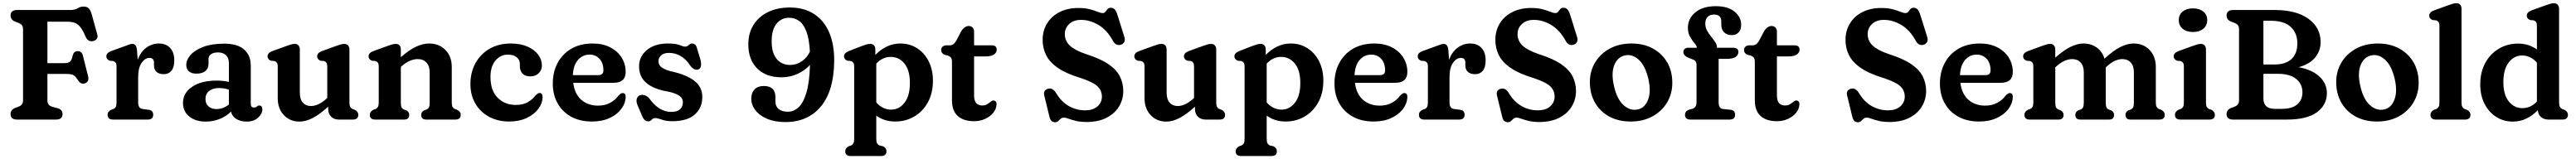

<svg xmlns="http://www.w3.org/2000/svg" viewBox="-20 -764 16435 1016"><path d="M428 -700Q457 -700 474.8 -711Q492.5 -722 513 -722Q535.5 -722 546.8 -710Q558 -698 565.5 -671.5L601 -542.5Q605.5 -526.5 596.8 -515.2Q588 -504 572 -501Q559 -499 547 -504.5Q535 -510 526.5 -529Q508 -572.5 490.8 -593Q473.5 -613.5 453 -619.5Q432.5 -625.5 404 -625.5H282.5V-360.5H387Q418 -360.5 428.2 -371.5Q438.5 -382.5 443.5 -408.5Q450.5 -436.5 474 -437.5Q502 -438 509 -408L542 -277.5Q551 -241 521 -231Q496.5 -223 478.5 -250Q464 -274 450.2 -282.8Q436.5 -291.5 403 -291.5H282.5V-124.5Q282.5 -105 291.2 -95Q300 -85 316 -81L351.5 -71.5Q379 -61.5 379 -35.5Q379 0 337.5 0H89Q47.5 0 47.5 -35.5Q47.5 -61.5 75 -73.5L95 -81Q109.5 -86 118.2 -95.2Q127 -104.5 127 -124V-576Q127 -595.5 118.2 -604.8Q109.5 -614 95 -619L75 -626.5Q47.5 -638.5 47.5 -664.5Q47.5 -700 89 -700Z M854 -445 858.5 -382Q878 -433.5 914 -459.8Q950 -486 993.5 -486Q1039 -486 1065.5 -457.8Q1092 -429.5 1092 -378Q1092 -333.5 1073.8 -311.8Q1055.5 -290 1025 -290Q994.5 -290 978.5 -305Q962.5 -320 962.5 -346V-364Q962.5 -394 933.5 -394Q906 -394 883.8 -362.8Q861.5 -331.5 861.5 -270V-109.5Q861.5 -71.5 890 -67.5L929 -62.5Q957.5 -59 957.5 -30.5Q957.5 0 922.5 0H701.5Q666.5 0 666.5 -30.5Q666.5 -42 672.2 -49.2Q678 -56.5 689 -62.5L703.5 -67.5Q713 -71.5 718.2 -80.5Q723.5 -89.5 723.5 -109.5V-338Q723.5 -356 718 -363.2Q712.5 -370.5 703 -374L680 -376Q658.5 -384.5 658.5 -404Q658.5 -426 689 -437.5L774.5 -468.5Q791 -474.5 803.2 -479Q815.5 -483.5 824 -483.5Q836.5 -483.5 844 -474.8Q851.5 -466 854 -445Z M1147.5 -106Q1147.5 -170 1205.8 -209.5Q1264 -249 1362 -249Q1405 -249 1440.5 -240.5V-361Q1440.5 -393.5 1422 -411.2Q1403.5 -429 1371 -429Q1342.5 -429 1326.5 -417.5Q1310.5 -406 1310.5 -389V-356Q1310.5 -326 1290.2 -309.8Q1270 -293.5 1233 -293.5Q1201 -293.5 1184.8 -308.5Q1168.5 -323.5 1168.5 -349Q1168.5 -382 1196.2 -413.2Q1224 -444.5 1277.8 -464.8Q1331.5 -485 1410.5 -485Q1496 -485 1538 -447.2Q1580 -409.5 1580 -346V-99.5Q1580 -77 1601 -77Q1607.5 -77 1611.8 -79Q1616 -81 1619.5 -83.5Q1622.5 -86 1625.5 -88Q1628.5 -90 1633 -90Q1654 -90 1654 -65.5Q1654 -37.5 1626.8 -12.2Q1599.5 13 1554 13Q1515 13 1487.5 -4Q1460 -21 1454 -51Q1424 -20.5 1381.5 -3.8Q1339 13 1293.5 13Q1228 13 1187.8 -19.5Q1147.5 -52 1147.5 -106ZM1291 -132.5Q1291 -100.5 1310.8 -83.8Q1330.5 -67 1360.5 -67Q1405 -67 1440.5 -96.5V-191Q1426 -196 1410.5 -198.8Q1395 -201.5 1377.5 -201.5Q1338 -201.5 1314.5 -183Q1291 -164.5 1291 -132.5Z M1752 -137V-338Q1752 -356 1746.5 -363.2Q1741 -370.5 1731.5 -374L1708.5 -376Q1687 -385 1687 -404Q1687 -426 1717.5 -437.5L1803 -468.5Q1821.5 -475 1834.8 -479.2Q1848 -483.5 1861 -483.5Q1876 -483.5 1884.5 -473.8Q1893 -464 1893 -448.5V-172Q1893 -130 1912.2 -108.2Q1931.5 -86.5 1964 -86.5Q1986 -86.5 2010.2 -97.2Q2034.5 -108 2061.5 -132L2068 -138.5V-338Q2068 -356 2062.8 -363.2Q2057.5 -370.5 2048 -374L2025 -376Q2003.5 -385 2003.5 -404Q2003.5 -426 2034 -437.5L2119.5 -468.5Q2137.5 -475 2150.8 -479.2Q2164 -483.5 2177 -483.5Q2192 -483.5 2200.8 -473.8Q2209.5 -464 2209.5 -448.5V-109.5Q2209.5 -89.5 2214.8 -80.8Q2220 -72 2229.5 -67.5L2243.5 -62.5Q2266 -51 2266 -30.5Q2266 0 2231 0H2141.5Q2112 0 2093 -18.2Q2074 -36.5 2074 -68V-82.5Q2019.5 -33 1975.2 -10Q1931 13 1891.5 13Q1830 13 1791 -28.5Q1752 -70 1752 -137Z M2537.5 -448.5V-398.5Q2590.5 -445 2634.5 -465.5Q2678.5 -486 2717.5 -486Q2781.5 -486 2822 -444.5Q2862.5 -403 2862.5 -336V-109.5Q2862.5 -89 2867.8 -80.2Q2873 -71.5 2882.5 -67.5L2896.5 -62.5Q2907.5 -56.5 2913.5 -49.2Q2919.5 -42 2919.5 -30.5Q2919.5 0 2884.5 0H2699.5Q2667.5 0 2667.5 -30.5Q2667.5 -49 2686.5 -59L2702 -64.5Q2712 -69 2716.8 -78.2Q2721.5 -87.5 2721.5 -109.5V-301Q2721.5 -342.5 2700.8 -364.5Q2680 -386.5 2645 -386.5Q2622 -386.5 2595.8 -375.8Q2569.5 -365 2541.5 -340L2537.5 -337V-109.5Q2537.5 -87.5 2542.2 -78.2Q2547 -69 2557 -64.5L2572 -59Q2591 -49 2591 -30.5Q2591 0 2559 0H2374.5Q2339.5 0 2339.5 -30.5Q2339.5 -50.5 2362 -62.5L2376.5 -67.5Q2386 -72 2391.2 -80.8Q2396.5 -89.5 2396.5 -109.5V-338Q2396.5 -356 2391 -363.2Q2385.5 -370.5 2376 -374L2353 -376Q2331.5 -385 2331.5 -404Q2331.5 -426 2362 -437.5L2447.5 -468.5Q2466 -475 2479.2 -479.2Q2492.5 -483.5 2505.5 -483.5Q2520.5 -483.5 2529 -473.8Q2537.5 -464 2537.5 -448.5Z M3437.5 -345Q3437.5 -316 3417.2 -296Q3397 -276 3363.5 -276Q3331 -276 3314 -293.8Q3297 -311.5 3297 -340.5V-355.5Q3297 -382 3276.2 -398.5Q3255.5 -415 3220 -415Q3173 -415 3141.2 -377Q3109.5 -339 3109.5 -272.5Q3109.5 -185 3155.5 -139.2Q3201.5 -93.5 3270.5 -93.5Q3316.5 -93.5 3346.5 -110.5Q3376.5 -127.5 3396 -153.5Q3405.5 -162 3411 -166Q3416.5 -170 3423 -170Q3442 -169 3442 -143.5Q3441 -103 3413.8 -67.2Q3386.5 -31.5 3339 -9.5Q3291.5 12.5 3229 12.5Q3156.5 12.5 3100.5 -17.8Q3044.5 -48 3013 -101.8Q2981.5 -155.5 2981.5 -227Q2981.5 -301 3013.2 -359.5Q3045 -418 3103 -452Q3161 -486 3239 -486Q3300.5 -486 3345 -466.5Q3389.5 -447 3413.5 -415Q3437.5 -383 3437.5 -345Z M3972 -304Q3972 -235 3895.5 -235H3637.5Q3646.5 -163 3689.2 -126Q3732 -89 3796 -89Q3840.5 -89 3873.8 -107.5Q3907 -126 3926 -153Q3943 -170.5 3953.5 -169.5Q3972 -168.5 3972 -145Q3971 -104 3944.2 -68Q3917.5 -32 3869.5 -9.8Q3821.5 12.5 3757 12.5Q3680.5 12.5 3624.5 -18.2Q3568.5 -49 3537.8 -103.8Q3507 -158.5 3507 -230Q3507 -303.5 3537.5 -361.2Q3568 -419 3625 -452.5Q3682 -486 3762 -486Q3825 -486 3872.2 -462Q3919.5 -438 3945.8 -396.8Q3972 -355.5 3972 -304ZM3742 -415Q3697.5 -415 3667.8 -381Q3638 -347 3635 -284H3797.5Q3830 -284 3830 -314Q3830 -361.5 3805 -388.2Q3780 -415 3742 -415Z M4248 -426Q4216 -426 4198.8 -410.8Q4181.5 -395.5 4181.5 -373Q4181.5 -347 4203.2 -332.2Q4225 -317.5 4259 -309Q4358.5 -287.5 4409.8 -248Q4461 -208.5 4461 -143.5Q4461 -75.5 4413.2 -32.5Q4365.5 10.5 4268.5 10.5Q4229.5 10.5 4202.8 0.5Q4176 -9.5 4160.5 -9.5Q4146 -9.5 4137.8 1Q4129.5 11.5 4115.5 11.5Q4091 11.5 4077.5 -22L4048 -91Q4037.5 -116.5 4043.2 -133.5Q4049 -150.5 4064 -156Q4078.5 -160.5 4095.2 -154.5Q4112 -148.5 4124 -133.5Q4151 -95 4186 -72Q4221 -49 4263.5 -49Q4301.5 -49 4319.2 -66.2Q4337 -83.5 4337 -110Q4337 -138 4311.8 -153.8Q4286.5 -169.5 4243.5 -178.5Q4153 -193.5 4105.2 -233Q4057.5 -272.5 4057.5 -340Q4057.5 -404 4108.2 -445Q4159 -486 4241.5 -486Q4291 -486 4316 -476Q4341 -466 4350.5 -466Q4364.5 -466 4374.2 -476Q4384 -486 4396.5 -486Q4406 -486 4414.5 -479.2Q4423 -472.5 4427 -456L4449.5 -381.5Q4455 -361 4452.2 -342.5Q4449.5 -324 4432.5 -319.5Q4406.5 -312.5 4380.5 -349.5Q4357 -386 4323 -406Q4289 -426 4248 -426Z M4990.5 16Q4923.5 16 4874.8 -4.8Q4826 -25.5 4799.8 -59.5Q4773.5 -93.5 4773.5 -132.5Q4773.5 -171.5 4794.8 -193Q4816 -214.5 4852.5 -214.5Q4927.5 -214.5 4927.5 -144V-115.5Q4927.5 -84 4948.5 -67Q4969.5 -50 5007.5 -50Q5045 -50 5075.8 -79Q5106.5 -108 5125.8 -173.8Q5145 -239.5 5148 -349.5Q5117 -314.5 5069 -292.2Q5021 -270 4965.5 -270Q4868 -270 4811.2 -326.5Q4754.5 -383 4754.5 -481Q4754.5 -552 4787.5 -604.8Q4820.5 -657.5 4880 -686.8Q4939.5 -716 5019.5 -716Q5110.5 -716 5174.2 -674.5Q5238 -633 5270.8 -556Q5303.5 -479 5302.5 -372.5Q5300.5 -184 5217.8 -84Q5135 16 4990.5 16ZM4903.5 -500.5Q4903.5 -426 4935.5 -387.5Q4967.5 -349 5021 -349Q5062.5 -349 5097 -373.2Q5131.5 -397.5 5147.5 -434.5Q5143 -517 5124.5 -564.2Q5106 -611.5 5077.8 -631Q5049.5 -650.5 5015 -650.5Q4965 -650.5 4934.2 -612Q4903.5 -573.5 4903.5 -500.5Z M5565 -448.5V-413Q5599 -448 5639 -467Q5679 -486 5724.5 -486Q5785 -486 5832 -455.5Q5879 -425 5905.8 -371.5Q5932.5 -318 5932.5 -248.5Q5932.5 -169.5 5900.5 -110.8Q5868.5 -52 5813.8 -19.8Q5759 12.5 5691 12.5Q5623 12.5 5571 -25V123.5Q5571 143.5 5576.5 152.5Q5582 161.5 5591 165.5L5613.5 170.5Q5636 181.5 5636 202.5Q5636 233 5601 233H5408Q5373 233 5373 202.5Q5373 182.5 5395.5 170.5L5410 165.5Q5419.5 161 5424.8 152.2Q5430 143.5 5430 123.5V-338Q5430 -356 5424.5 -363.2Q5419 -370.5 5409.5 -374L5386.5 -376Q5365 -385 5365 -404Q5365 -425 5395.5 -437.5L5475 -468.5Q5493 -475.5 5506.5 -479.5Q5520 -483.5 5533 -483.5Q5548 -483.5 5556.5 -473.8Q5565 -464 5565 -448.5ZM5663.5 -400.5Q5611 -400.5 5571 -357.5V-109.5Q5591.5 -86 5615.5 -74.8Q5639.5 -63.5 5666 -63.5Q5717 -63.5 5751.2 -107.8Q5785.5 -152 5785.5 -233.5Q5785.5 -315 5750.8 -357.8Q5716 -400.5 5663.5 -400.5Z M6025.5 -410 6007.5 -413.5Q5985 -423.5 5985 -444.5Q5985 -457.5 5994.2 -466Q6003.5 -474.5 6018.5 -474.5H6041Q6065 -474.5 6082 -505L6113 -564.5Q6121.5 -579 6134.8 -588.5Q6148 -598 6160 -598Q6175.5 -598 6185.2 -588.5Q6195 -579 6195 -561.5V-474.5H6306Q6339.5 -474.5 6339.5 -447Q6339.5 -428.5 6322.5 -416Q6305.5 -403.5 6268 -403.5H6195V-154Q6195 -90 6247 -90Q6266 -90 6279 -98.2Q6292 -106.5 6301.5 -114.5Q6311 -122.5 6320.5 -122Q6328.5 -121.5 6334 -114.2Q6339.5 -107 6338 -95Q6337 -67.5 6317.5 -43.5Q6298 -19.5 6266 -4.5Q6234 10.5 6195 10.5Q6128.5 10.5 6091.2 -22.5Q6054 -55.5 6054 -123V-368.5Q6054 -388 6046.8 -396.5Q6039.5 -405 6025.5 -410Z M6912.5 15.5Q6873.5 15.5 6845 8.5Q6816.5 1.5 6797.8 -5.5Q6779 -12.5 6769.5 -12.5Q6756 -12.5 6747.8 -5.2Q6739.5 2 6732 9.5Q6724.5 17 6713 17Q6696.5 17 6688 7.8Q6679.5 -1.5 6675 -22L6642.5 -155.5Q6635.5 -188 6666 -196.5Q6696 -205 6717 -171.5Q6751.5 -113.5 6799.8 -86.2Q6848 -59 6902.5 -59Q6953.5 -59 6982 -84Q7010.5 -109 7010.5 -146Q7011 -183.5 6984.2 -210.8Q6957.5 -238 6878.5 -264.5Q6785 -292.5 6731.2 -329.2Q6677.5 -366 6655 -411Q6632.5 -456 6632.5 -509Q6632.5 -568.5 6661 -614.8Q6689.5 -661 6741 -687Q6792.5 -713 6861.5 -713Q6903.5 -713 6933.2 -705Q6963 -697 6982.8 -688.8Q7002.5 -680.5 7016 -680.5Q7027 -680.5 7033.2 -689Q7039.5 -697.5 7046.8 -706Q7054 -714.5 7067 -714.5Q7082.5 -714.5 7092.5 -703.8Q7102.5 -693 7111 -665L7154 -527.5Q7160 -508.5 7152.8 -495Q7145.5 -481.5 7128.5 -477.5Q7099 -470.5 7081.5 -502.5Q7043.5 -572 6989 -604.5Q6934.5 -637 6878 -637Q6830 -637 6802 -610.8Q6774 -584.5 6774 -545.5Q6774 -503.5 6805.5 -473.2Q6837 -443 6908.5 -418.5Q7001 -389.5 7053 -353.5Q7105 -317.5 7126 -274.5Q7147 -231.5 7147 -181.5Q7146.5 -127 7119 -82.2Q7091.5 -37.5 7039.2 -11Q6987 15.5 6912.5 15.5Z M7282.5 -137V-338Q7282.5 -356 7277 -363.2Q7271.5 -370.5 7262 -374L7239 -376Q7217.5 -385 7217.5 -404Q7217.5 -426 7248 -437.5L7333.5 -468.5Q7352 -475 7365.2 -479.2Q7378.5 -483.5 7391.5 -483.5Q7406.5 -483.5 7415 -473.8Q7423.5 -464 7423.5 -448.5V-172Q7423.5 -130 7442.8 -108.2Q7462 -86.5 7494.5 -86.5Q7516.5 -86.5 7540.8 -97.2Q7565 -108 7592 -132L7598.5 -138.5V-338Q7598.5 -356 7593.2 -363.2Q7588 -370.5 7578.5 -374L7555.5 -376Q7534 -385 7534 -404Q7534 -426 7564.5 -437.5L7650 -468.5Q7668 -475 7681.2 -479.2Q7694.5 -483.5 7707.5 -483.5Q7722.5 -483.5 7731.2 -473.8Q7740 -464 7740 -448.5V-109.5Q7740 -89.5 7745.2 -80.8Q7750.5 -72 7760 -67.5L7774 -62.5Q7796.5 -51 7796.5 -30.5Q7796.5 0 7761.5 0H7672Q7642.5 0 7623.5 -18.2Q7604.5 -36.5 7604.5 -68V-82.5Q7550 -33 7505.8 -10Q7461.5 13 7422 13Q7360.5 13 7321.5 -28.5Q7282.5 -70 7282.5 -137Z M8056 -448.5V-413Q8090 -448 8130 -467Q8170 -486 8215.5 -486Q8276 -486 8323 -455.5Q8370 -425 8396.8 -371.5Q8423.5 -318 8423.5 -248.5Q8423.5 -169.5 8391.5 -110.8Q8359.5 -52 8304.8 -19.8Q8250 12.5 8182 12.5Q8114 12.5 8062 -25V123.5Q8062 143.5 8067.5 152.5Q8073 161.5 8082 165.5L8104.5 170.5Q8127 181.5 8127 202.5Q8127 233 8092 233H7899Q7864 233 7864 202.5Q7864 182.5 7886.5 170.5L7901 165.5Q7910.5 161 7915.8 152.2Q7921 143.5 7921 123.5V-338Q7921 -356 7915.5 -363.2Q7910 -370.5 7900.5 -374L7877.5 -376Q7856 -385 7856 -404Q7856 -425 7886.5 -437.5L7966 -468.5Q7984 -475.5 7997.5 -479.5Q8011 -483.5 8024 -483.5Q8039 -483.5 8047.5 -473.8Q8056 -464 8056 -448.5ZM8154.5 -400.5Q8102 -400.5 8062 -357.5V-109.5Q8082.5 -86 8106.5 -74.8Q8130.5 -63.5 8157 -63.5Q8208 -63.5 8242.2 -107.8Q8276.5 -152 8276.5 -233.5Q8276.5 -315 8241.8 -357.8Q8207 -400.5 8154.5 -400.5Z M8959.5 -304Q8959.5 -235 8883 -235H8625Q8634 -163 8676.8 -126Q8719.5 -89 8783.5 -89Q8828 -89 8861.2 -107.5Q8894.5 -126 8913.5 -153Q8930.5 -170.5 8941 -169.5Q8959.5 -168.5 8959.5 -145Q8958.5 -104 8931.8 -68Q8905 -32 8857 -9.8Q8809 12.5 8744.5 12.5Q8668 12.5 8612 -18.2Q8556 -49 8525.2 -103.8Q8494.5 -158.5 8494.5 -230Q8494.5 -303.5 8525 -361.2Q8555.5 -419 8612.5 -452.5Q8669.5 -486 8749.5 -486Q8812.5 -486 8859.8 -462Q8907 -438 8933.2 -396.8Q8959.5 -355.5 8959.5 -304ZM8729.5 -415Q8685 -415 8655.2 -381Q8625.5 -347 8622.5 -284H8785Q8817.5 -284 8817.5 -314Q8817.5 -361.5 8792.5 -388.2Q8767.5 -415 8729.5 -415Z M9221 -445 9225.5 -382Q9245 -433.5 9281 -459.8Q9317 -486 9360.5 -486Q9406 -486 9432.5 -457.8Q9459 -429.5 9459 -378Q9459 -333.5 9440.8 -311.8Q9422.5 -290 9392 -290Q9361.5 -290 9345.5 -305Q9329.5 -320 9329.5 -346V-364Q9329.5 -394 9300.5 -394Q9273 -394 9250.8 -362.8Q9228.5 -331.5 9228.5 -270V-109.5Q9228.5 -71.5 9257 -67.5L9296 -62.5Q9324.5 -59 9324.5 -30.5Q9324.5 0 9289.5 0H9068.5Q9033.5 0 9033.5 -30.5Q9033.5 -42 9039.2 -49.2Q9045 -56.5 9056 -62.5L9070.5 -67.5Q9080 -71.5 9085.2 -80.5Q9090.5 -89.5 9090.5 -109.5V-338Q9090.5 -356 9085 -363.2Q9079.5 -370.5 9070 -374L9047 -376Q9025.5 -384.5 9025.5 -404Q9025.5 -426 9056 -437.5L9141.5 -468.5Q9158 -474.5 9170.2 -479Q9182.5 -483.5 9191 -483.5Q9203.5 -483.5 9211 -474.8Q9218.5 -466 9221 -445Z M9801 15.5Q9762 15.5 9733.5 8.5Q9705 1.5 9686.2 -5.5Q9667.5 -12.5 9658 -12.5Q9644.5 -12.5 9636.2 -5.2Q9628 2 9620.5 9.5Q9613 17 9601.5 17Q9585 17 9576.5 7.8Q9568 -1.5 9563.5 -22L9531 -155.5Q9524 -188 9554.5 -196.5Q9584.5 -205 9605.5 -171.5Q9640 -113.5 9688.2 -86.2Q9736.5 -59 9791 -59Q9842 -59 9870.5 -84Q9899 -109 9899 -146Q9899.5 -183.5 9872.8 -210.8Q9846 -238 9767 -264.5Q9673.5 -292.5 9619.8 -329.2Q9566 -366 9543.5 -411Q9521 -456 9521 -509Q9521 -568.5 9549.5 -614.8Q9578 -661 9629.5 -687Q9681 -713 9750 -713Q9792 -713 9821.8 -705Q9851.5 -697 9871.2 -688.8Q9891 -680.5 9904.5 -680.5Q9915.5 -680.5 9921.8 -689Q9928 -697.5 9935.2 -706Q9942.5 -714.5 9955.5 -714.5Q9971 -714.5 9981 -703.8Q9991 -693 9999.5 -665L10042.5 -527.5Q10048.5 -508.5 10041.2 -495Q10034 -481.5 10017 -477.5Q9987.5 -470.5 9970 -502.5Q9932 -572 9877.5 -604.5Q9823 -637 9766.5 -637Q9718.5 -637 9690.5 -610.8Q9662.5 -584.5 9662.5 -545.5Q9662.5 -503.5 9694 -473.2Q9725.5 -443 9797 -418.5Q9889.5 -389.5 9941.5 -353.5Q9993.5 -317.5 10014.5 -274.5Q10035.5 -231.5 10035.5 -181.5Q10035 -127 10007.5 -82.2Q9980 -37.5 9927.8 -11Q9875.5 15.5 9801 15.5Z M10389.5 -486Q10467.5 -486 10526 -454Q10584.5 -422 10617.2 -365.8Q10650 -309.5 10650 -235.5Q10650 -164.5 10616.2 -108.5Q10582.5 -52.5 10522.8 -20Q10463 12.5 10384.5 12.5Q10306.5 12.5 10248 -19.2Q10189.5 -51 10156.8 -108Q10124 -165 10124 -240Q10124 -309.5 10157.5 -365Q10191 -420.5 10250.8 -453.2Q10310.5 -486 10389.5 -486ZM10429 -64.5Q10475 -74 10495.2 -126.8Q10515.5 -179.5 10497.5 -258.5Q10478.5 -342 10437.2 -381Q10396 -420 10348 -410Q10301.5 -400.5 10280.2 -349Q10259 -297.5 10277.5 -216Q10296 -131.5 10338.2 -93Q10380.5 -54.5 10429 -64.5Z M10945.5 -109.5Q10945.5 -70.5 10974 -67.5L11022 -62.5Q11037 -61 11043.8 -52.2Q11050.5 -43.5 11050.5 -30.5Q11050.5 0 11015.5 0H10766Q10731 0 10731 -30Q10731 -55 10759.5 -64L10776 -68Q10789 -72 10796.8 -81.8Q10804.5 -91.5 10804.5 -111V-351.5Q10804.5 -365 10798.2 -372.5Q10792 -380 10774 -387L10759 -392.5Q10720.5 -407 10720.5 -431Q10720.5 -443.5 10729 -451.2Q10737.5 -459 10752 -459H10806.5Q10806 -471.5 10791.8 -488Q10777.5 -504.5 10763.5 -528.5Q10749.5 -552.5 10749.5 -587Q10749.5 -645.5 10797 -685Q10844.5 -724.5 10927 -724.5Q11005.5 -724.5 11047.5 -689.5Q11089.5 -654.5 11089.5 -605.5Q11089.5 -573.5 11072.5 -556.5Q11055.5 -539.5 11028.5 -539.5Q10998.5 -539.5 10980.5 -557.5Q10962.5 -575.5 10962.5 -606V-626.5Q10962.5 -671 10916 -671Q10889.5 -671 10875 -655.8Q10860.5 -640.5 10860.5 -613.5Q10860.5 -589 10871.8 -568.5Q10883 -548 10897.8 -530Q10912.5 -512 10923.8 -495.2Q10935 -478.5 10935 -462V-459H11038Q11071.5 -459 11071.5 -432Q11071.5 -413 11054.5 -400.5Q11037.5 -388 10999.5 -388H10945.5Z M11148 -410 11130 -413.5Q11107.5 -423.5 11107.5 -444.5Q11107.5 -457.5 11116.8 -466Q11126 -474.5 11141 -474.5H11163.5Q11187.5 -474.5 11204.5 -505L11235.5 -564.5Q11244 -579 11257.2 -588.5Q11270.5 -598 11282.5 -598Q11298 -598 11307.8 -588.5Q11317.5 -579 11317.5 -561.5V-474.5H11428.5Q11462 -474.5 11462 -447Q11462 -428.5 11445 -416Q11428 -403.5 11390.5 -403.5H11317.5V-154Q11317.5 -90 11369.5 -90Q11388.5 -90 11401.5 -98.2Q11414.5 -106.5 11424 -114.5Q11433.5 -122.5 11443 -122Q11451 -121.5 11456.5 -114.2Q11462 -107 11460.5 -95Q11459.5 -67.5 11440 -43.5Q11420.5 -19.5 11388.5 -4.5Q11356.5 10.5 11317.5 10.5Q11251 10.5 11213.8 -22.5Q11176.5 -55.5 11176.5 -123V-368.5Q11176.5 -388 11169.2 -396.5Q11162 -405 11148 -410Z M12035 15.5Q11996 15.5 11967.5 8.5Q11939 1.5 11920.2 -5.5Q11901.5 -12.5 11892 -12.5Q11878.5 -12.5 11870.2 -5.2Q11862 2 11854.5 9.5Q11847 17 11835.5 17Q11819 17 11810.5 7.8Q11802 -1.5 11797.5 -22L11765 -155.5Q11758 -188 11788.5 -196.5Q11818.5 -205 11839.5 -171.5Q11874 -113.5 11922.2 -86.2Q11970.5 -59 12025 -59Q12076 -59 12104.5 -84Q12133 -109 12133 -146Q12133.5 -183.5 12106.8 -210.8Q12080 -238 12001 -264.5Q11907.5 -292.5 11853.8 -329.2Q11800 -366 11777.5 -411Q11755 -456 11755 -509Q11755 -568.5 11783.5 -614.8Q11812 -661 11863.5 -687Q11915 -713 11984 -713Q12026 -713 12055.8 -705Q12085.5 -697 12105.2 -688.8Q12125 -680.5 12138.5 -680.5Q12149.5 -680.5 12155.8 -689Q12162 -697.5 12169.2 -706Q12176.5 -714.5 12189.5 -714.5Q12205 -714.5 12215 -703.8Q12225 -693 12233.5 -665L12276.5 -527.5Q12282.5 -508.5 12275.2 -495Q12268 -481.5 12251 -477.5Q12221.5 -470.5 12204 -502.5Q12166 -572 12111.5 -604.5Q12057 -637 12000.5 -637Q11952.5 -637 11924.5 -610.8Q11896.5 -584.5 11896.5 -545.5Q11896.5 -503.5 11928 -473.2Q11959.5 -443 12031 -418.5Q12123.5 -389.5 12175.5 -353.5Q12227.5 -317.5 12248.5 -274.5Q12269.5 -231.5 12269.5 -181.5Q12269 -127 12241.5 -82.2Q12214 -37.5 12161.8 -11Q12109.5 15.5 12035 15.5Z M12822.5 -304Q12822.5 -235 12746 -235H12488Q12497 -163 12539.8 -126Q12582.5 -89 12646.5 -89Q12691 -89 12724.2 -107.5Q12757.5 -126 12776.5 -153Q12793.5 -170.5 12804 -169.5Q12822.5 -168.5 12822.5 -145Q12821.5 -104 12794.8 -68Q12768 -32 12720 -9.8Q12672 12.5 12607.5 12.5Q12531 12.5 12475 -18.2Q12419 -49 12388.2 -103.8Q12357.5 -158.5 12357.5 -230Q12357.5 -303.5 12388 -361.2Q12418.5 -419 12475.5 -452.5Q12532.5 -486 12612.5 -486Q12675.5 -486 12722.8 -462Q12770 -438 12796.2 -396.8Q12822.5 -355.5 12822.5 -304ZM12592.5 -415Q12548 -415 12518.2 -381Q12488.5 -347 12485.5 -284H12648Q12680.5 -284 12680.5 -314Q12680.5 -361.5 12655.5 -388.2Q12630.5 -415 12592.5 -415Z M13093.5 -448.5V-395.5Q13147 -443 13190.8 -464.5Q13234.5 -486 13273 -486Q13322.5 -486 13358.2 -460Q13394 -434 13407.5 -389Q13463 -440.5 13508 -463.2Q13553 -486 13593 -486Q13656 -486 13695.5 -444.5Q13735 -403 13735 -336V-109.5Q13735 -89.5 13740.2 -80.8Q13745.5 -72 13755 -67.5L13769.5 -62.5Q13780 -56.5 13786 -49.2Q13792 -42 13792 -30.5Q13792 0 13757 0H13573.5Q13541.5 0 13541.5 -30.5Q13541.5 -49 13560.5 -59L13575.5 -64.5Q13585.5 -69 13590.2 -78.2Q13595 -87.5 13595 -109.5V-301Q13595 -343 13575 -364.8Q13555 -386.5 13521 -386.5Q13498.5 -386.5 13473 -375Q13447.5 -363.5 13420 -337.5L13415.5 -333V-109.5Q13415.5 -87.5 13420.2 -78.2Q13425 -69 13434.5 -64.5L13449.5 -59Q13468.5 -49 13468.5 -30.5Q13468.5 0 13436.5 0H13253.5Q13221.5 0 13221.5 -30.5Q13221.5 -49 13240.5 -59L13256 -64.5Q13266 -69 13270.8 -78.2Q13275.5 -87.5 13275.5 -109.5V-301Q13275.5 -343 13255.2 -364.8Q13235 -386.5 13201.5 -386.5Q13178.5 -386.5 13153.2 -375.5Q13128 -364.5 13100.5 -340L13093.5 -334V-109.5Q13093.5 -87.5 13098.2 -78.2Q13103 -69 13113 -64.5L13127.5 -59Q13146.5 -49 13146.5 -30.5Q13146.5 0 13114.5 0H12931.5Q12896.5 0 12896.5 -30.5Q12896.5 -50.5 12919 -62.5L12933.5 -67.5Q12943 -72 12948.2 -80.8Q12953.5 -89.5 12953.5 -109.5V-338Q12953.5 -356 12948 -363.2Q12942.5 -370.5 12933 -374L12910 -376Q12888.5 -385 12888.5 -404Q12888.5 -426 12919 -437.5L13003.5 -468.5Q13022 -475 13035.2 -479.2Q13048.5 -483.5 13061.5 -483.5Q13076 -483.5 13084.8 -473.8Q13093.5 -464 13093.5 -448.5Z M13972 -559.5Q13931 -559.5 13906.2 -580.2Q13881.5 -601 13881.5 -635.5Q13881.5 -669.5 13906.2 -690Q13931 -710.5 13972 -710.5Q14013 -710.5 14038 -690Q14063 -669.5 14063 -635.5Q14063 -601 14038 -580.2Q14013 -559.5 13972 -559.5ZM14055 -448.5V-109.5Q14055 -89.5 14060.2 -80.8Q14065.5 -72 14075 -67.5L14089.5 -62.5Q14112 -50.5 14112 -30.5Q14112 0 14077 0H13892Q13857 0 13857 -30.5Q13857 -50.5 13879.5 -62.5L13894 -67.5Q13903.5 -72 13908.8 -80.8Q13914 -89.5 13914 -109.5V-338Q13914 -356 13908.5 -363.2Q13903 -370.5 13893.5 -374L13870.5 -376Q13849 -385 13849 -404Q13849 -426 13879.5 -437.5L13965 -468.5Q13983.5 -475 13996.8 -479.2Q14010 -483.5 14023 -483.5Q14038 -483.5 14046.5 -473.8Q14055 -464 14055 -448.5Z M14826.5 -168.5Q14826.5 -94 14763.2 -47Q14700 0 14571.5 0H14228Q14186.5 0 14186.5 -35.5Q14186.5 -61.5 14214 -73.5L14234 -81Q14248.5 -86 14257.2 -95.2Q14266 -104.5 14266 -124V-576Q14266 -595.5 14257.2 -604.8Q14248.5 -614 14234 -619L14214 -626.5Q14186.5 -638.5 14186.5 -664.5Q14186.5 -700 14228 -700H14495Q14632 -700 14709.2 -643.5Q14786.5 -587 14786.5 -495Q14786.5 -439 14751.2 -396.2Q14716 -353.5 14646 -334.5Q14730.5 -319.5 14778.5 -275.2Q14826.5 -231 14826.5 -168.5ZM14468 -631.5H14421.5V-352H14493.5Q14563 -352 14600.5 -386.5Q14638 -421 14638 -487Q14638 -552.5 14595.8 -592Q14553.5 -631.5 14468 -631.5ZM14513.5 -292.5H14421.5V-135.5Q14421.5 -68.5 14493.5 -68.5H14538.5Q14604 -68.5 14637.2 -96.8Q14670.5 -125 14670.5 -174Q14670.5 -227 14630.2 -259.8Q14590 -292.5 14513.5 -292.5Z M15151.5 -486Q15229.5 -486 15288 -454Q15346.5 -422 15379.2 -365.8Q15412 -309.5 15412 -235.5Q15412 -164.5 15378.2 -108.5Q15344.5 -52.5 15284.8 -20Q15225 12.5 15146.5 12.5Q15068.5 12.5 15010 -19.2Q14951.5 -51 14918.8 -108Q14886 -165 14886 -240Q14886 -309.5 14919.5 -365Q14953 -420.5 15012.8 -453.2Q15072.5 -486 15151.5 -486ZM15191 -64.5Q15237 -74 15257.2 -126.8Q15277.5 -179.5 15259.5 -258.5Q15240.5 -342 15199.2 -381Q15158 -420 15110 -410Q15063.5 -400.5 15042.2 -349Q15021 -297.5 15039.5 -216Q15058 -131.5 15100.2 -93Q15142.5 -54.5 15191 -64.5Z M15685.5 -708.5V-109.5Q15685.5 -89.5 15690.8 -80.8Q15696 -72 15705.5 -67.5L15720 -62.5Q15742.5 -50.5 15742.5 -30.5Q15742.5 0 15707.5 0H15522.5Q15487.5 0 15487.5 -30.5Q15487.5 -50.5 15510 -62.5L15524.5 -67.5Q15534 -72 15539.2 -80.8Q15544.5 -89.5 15544.5 -109.5V-598Q15544.5 -616 15539 -623.2Q15533.5 -630.5 15524 -634L15501 -636Q15479.5 -644.5 15479.5 -664Q15479.5 -686 15510 -697.5L15595.5 -728.5Q15614 -735 15627.2 -739.2Q15640.5 -743.5 15653.5 -743.5Q15668.5 -743.5 15677 -733.8Q15685.5 -724 15685.5 -708.5Z M15805 -224.5Q15805 -303.5 15837.2 -362.2Q15869.5 -421 15924.2 -453.2Q15979 -485.5 16047 -485.5Q16114.5 -485.5 16166.5 -448V-598Q16166.5 -616 16161.2 -623.2Q16156 -630.5 16146 -634L16123 -636Q16102 -644.5 16102 -664Q16102 -686 16132 -697.5L16218 -728.5Q16236 -735 16249.2 -739.2Q16262.5 -743.5 16275.5 -743.5Q16290.5 -743.5 16299.2 -733.8Q16308 -724 16308 -708.5V-109.5Q16308 -89.5 16313.2 -80.8Q16318.5 -72 16328 -67.5L16342 -62.5Q16364.5 -50.5 16364.5 -30.5Q16364.5 0 16329.5 0H16240Q16211.5 0 16192.8 -16.2Q16174 -32.5 16172.5 -60Q16139 -25.5 16099 -6.2Q16059 13 16013 13Q15953 13 15906 -17.5Q15859 -48 15832 -101.5Q15805 -155 15805 -224.5ZM15952.5 -239.5Q15952.5 -158.5 15987.2 -115.8Q16022 -73 16074 -73Q16127 -73 16166.5 -115.5V-363.5Q16146.5 -387 16122.2 -398.2Q16098 -409.5 16072 -409.5Q16021 -409.5 15986.8 -365.2Q15952.5 -321 15952.5 -239.5Z"/></svg>

Font: Fraunces 9pt SuperSoft SemiBold
Style: Regular
Weight: 600
Version: Version 1.000;[0bf87f6ff]